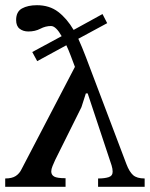

<svg xmlns="http://www.w3.org/2000/svg" viewBox="-33 -718 576 738"><path d="M523 0H344V-32Q369 -32 384.5 -37Q400 -42 400 -58Q400 -63 399 -69.5Q398 -76 396 -82L304 -359H297L280 -306L179 -103Q174 -92 169 -80Q164 -68 164 -59Q164 -46 175 -39.5Q186 -33 219 -33V0H-13V-32Q13 -32 27.5 -41.5Q42 -51 50 -68L255 -461Q247 -482 239 -503.5Q231 -525 222 -544L110 -483L91 -518L204 -579Q194 -597 183.5 -607.5Q173 -618 163 -618Q142 -618 122 -607.5Q102 -597 76 -597Q56 -597 42.5 -607.5Q29 -618 29 -641Q29 -673 51.5 -685.5Q74 -698 109 -698Q157 -698 190.5 -672.5Q224 -647 250 -603L361 -664L379 -629L268 -569Q275 -553 282.5 -535.5Q290 -518 297 -499L453 -87Q464 -58 478.5 -45Q493 -32 523 -32Z"/></svg>

Font: STIX Two Text Medium
Style: Regular
Weight: 500
Designer: Ross Mills, John Hudson & Paul Hanslow, Tiro Typeworks Ltd; with prior portions MicroPress Inc., and Coen Hoffman.
Foundry: Tiro Typeworks Ltd
Version: Version 2.13 b171